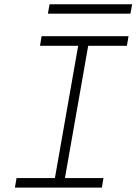

<svg xmlns="http://www.w3.org/2000/svg" viewBox="-20 -859 626 879"><path d="M48.3 0 55.7 -43.9H231.4L337.9 -649.4H163.1L170.4 -693.4H568.4L561 -649.4H383.8L277.3 -43.9H453.6L446.3 0ZM199.2 -796.4 207 -839.4H585L577.1 -796.4Z"/></svg>

Font: CaskaydiaCove NFP ExtraLight
Style: Italic
Weight: 200
Italic angle: -10°
Designer: Aaron Bell
Foundry: Saja Typeworks
Version: Version 2111.001; VTT 6.35;Nerd Fonts 3.1.1